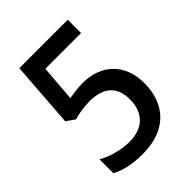

<svg xmlns="http://www.w3.org/2000/svg" viewBox="-208 -822 939 939"><g transform="rotate(-45 262.0 -352.0)"><path d="M261 -444C223 -444 191 -438 166 -434L181 -622H428V-714H93L68 -372L112 -341C142 -350 185 -357 220 -357C320 -357 368 -310 368 -224C368 -131 313 -78 220 -78C165 -78 100 -95 55 -122V-26C97 -2 156 10 223 10C385 10 474 -83 474 -231C474 -363 389 -444 261 -444Z"/></g></svg>

Font: Noto Sans SemiCondensed Medium
Style: Regular
Weight: 500
Width: 4
Designer: Monotype Design Team
Foundry: Monotype Imaging Inc.
Version: Version 2.013